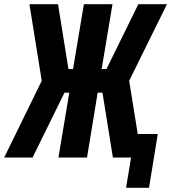

<svg xmlns="http://www.w3.org/2000/svg" viewBox="-45 -755 820 920"><path d="M669 145 711 -113H615L574 -368L755 -735H618L465 -424H442L494 -735H357L305 -424H283L233 -735H96L155 -368L-25 0H111L264 -311H287L235 0H372L423 -311H446L496 0H583L559 145Z"/></svg>

Font: Iosevka Sparkle XBdObl
Style: Regular
Weight: 800
Italic angle: -9°
Designer: Belleve Invis
Foundry: Belleve Invis
Version: Version 4.5.0; ttfautohint (v1.8.3)